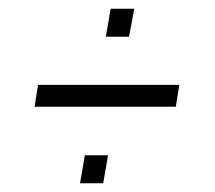

<svg xmlns="http://www.w3.org/2000/svg" viewBox="-20 -475 492 439"><path d="M59 -231 67 -281H390L382 -231ZM163 -56 174 -120H227L216 -56ZM222 -391 233 -455H287L275 -391Z"/></svg>

Font: Archivo ExtraCondensed ExtraLight
Style: Italic
Weight: 250
Width: 2
Italic angle: -10°
Designer: Hector Gatti
Foundry: Omnibus-Type
Version: Version 2.001